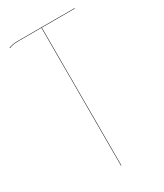

<svg xmlns="http://www.w3.org/2000/svg" viewBox="-180 -589 727 852"><g transform="rotate(-30 184.0 -163.0)"><path d="M350.1 -517.1V-515.1H181.2V190.9H179.2V-515.1H62Q30.3 -515.1 13.2 -506.8L12.2 -508.8Q29.3 -517.1 62 -517.1Z"/></g></svg>

Font: Fira Sans Compressed Two
Style: Regular
Weight: 100
Width: 1
Designer: Carrois Corporate & Edenspiekermann AG
Foundry: Carrois Corporate GbR & Edenspiekermann AG
Version: Version 4.203;PS 004.203;hotconv 1.0.88;makeotf.lib2.5.64775